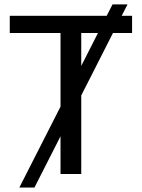

<svg xmlns="http://www.w3.org/2000/svg" viewBox="-20 -782 637 863"><path d="M485.8 -762.2H553.2L526.9 -710.9H573.7V-633.8H487.8L345.2 -353V0H252V-169.4L134.8 61H66.9L252 -302.7V-633.8H23.9V-710.9H459.5ZM345.2 -633.8V-485.8L420.4 -633.8Z"/></svg>

Font: Roboto
Style: Regular
Weight: 400
Designer: Google
Version: Version 2.134; 2016; ttfautohint (v1.6)